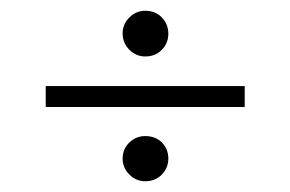

<svg xmlns="http://www.w3.org/2000/svg" viewBox="-20 -471 540 357"><path d="M65 -272V-311H435V-272ZM250 -134Q233 -134 220.5 -146.5Q208 -159 208 -176Q208 -194 220.5 -206Q233 -218 250 -218Q269 -218 281 -206Q293 -194 293 -176Q293 -159 281 -146.5Q269 -134 250 -134ZM250 -366Q233 -366 220.5 -378.5Q208 -391 208 -409Q208 -426 220.5 -438.5Q233 -451 250 -451Q269 -451 281 -438.5Q293 -426 293 -408Q293 -391 281 -378.5Q269 -366 250 -366Z"/></svg>

Font: DM Sans 10pt ExtraLight
Style: Regular
Weight: 250
Version: Version 4.004;gftools[0.9.30]